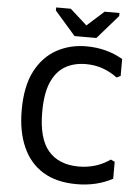

<svg xmlns="http://www.w3.org/2000/svg" viewBox="-60 -948 731 1006"><g transform="rotate(5 305.0 -444.5)"><path d="M381 12Q275 12 204 -31.5Q133 -75 97 -156.5Q61 -238 61 -349Q61 -476 102.5 -555.5Q144 -635 214 -673.5Q284 -712 370 -712Q423 -712 471 -699.5Q519 -687 562 -662V-573L541 -563Q507 -589 465.5 -604Q424 -619 375 -619Q315 -619 268.5 -593Q222 -567 195.5 -508Q169 -449 169 -349Q169 -209 224.5 -145Q280 -81 384 -81Q428 -81 469 -93Q510 -105 549 -132L570 -122V-33Q529 -11 482 0.5Q435 12 381 12ZM303 -760 194 -885V-901H271L360 -821L449 -901H527V-885L418 -760Z"/></g></svg>

Font: AR One Sans Medium
Style: Regular
Weight: 500
Designer: Niteesh Yadav
Foundry: Niteesh Yadav
Version: Version 1.001;gftools[0.9.33]